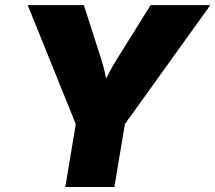

<svg xmlns="http://www.w3.org/2000/svg" viewBox="-20 -748 861 768"><path d="M241.2 0 283.2 -251.5 90.8 -727.5H315.4L384.3 -513.2Q393.6 -484.9 400.1 -455.3Q406.7 -425.8 412.6 -390.6H383.8Q399.9 -425.8 415.5 -455.3Q431.2 -484.9 448.7 -513.2L582.5 -727.5H821.3L479.5 -251.5L437.5 0Z"/></svg>

Font: Inter 20pt Black
Style: Italic
Weight: 900
Italic angle: -9.3988°
Version: Version 4.001;git-66647c0bb